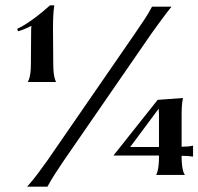

<svg xmlns="http://www.w3.org/2000/svg" viewBox="-20 -701 745 721"><path d="M158 0C178 -36 194 -60 219 -97L548 -574C575 -611 596 -641 624 -676H551C534 -643 511 -611 486 -574L157 -97C130 -60 113 -35 82 0ZM84 -393H191C191 -393 180 -407 180 -460L179 -591C179 -641 181 -661 184 -681H168C130 -647 81 -609 45 -593L47 -584C55 -584 85 -597 98 -604L97 -593L96 -460C96 -407 84 -393 84 -393ZM667 -333 572 -326 406 -117H577V-111C577 -58 566 -44 566 -44H675C674 -44 662 -58 662 -111V-116C677 -116 691 -115 705 -113V-154C691 -151 677 -150 662 -150V-260C662 -283 662 -310 667 -333ZM469 -149 576 -293C577 -280 577 -266 577 -252V-149Z"/></svg>

Font: Coconat Demi
Style: Regular
Weight: 400
Designer: Sara Lavazza
Foundry: Collletttivo
Version: Version 1.000;Glyphs 3.2 (3217)